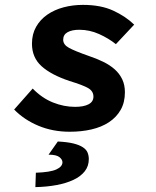

<svg xmlns="http://www.w3.org/2000/svg" viewBox="-20 -528 640 787"><path d="M266 12Q196 12 137.5 -12.5Q79 -37 38 -79L114 -165Q152 -126 197 -108Q242 -90 288 -90Q323 -90 343 -100.5Q363 -111 363 -132Q363 -154 342 -166.5Q321 -179 265 -196Q190 -221 150.5 -256.5Q111 -292 111 -349Q111 -388 128 -418Q145 -448 174 -468Q203 -488 240.5 -498Q278 -508 320 -508Q393 -508 444 -484.5Q495 -461 530 -427L455 -347Q425 -371 386 -388.5Q347 -406 305 -406Q275 -406 257 -396Q239 -386 239 -365Q239 -345 262.5 -332Q286 -319 343 -299Q376 -288 403.5 -274.5Q431 -261 450.5 -243.5Q470 -226 481 -203Q492 -180 492 -150Q492 -108 474.5 -77.5Q457 -47 426.5 -27Q396 -7 355 2.5Q314 12 266 12ZM125 239 127 180Q186 178 211 166.5Q236 155 236 137Q236 126 223.5 116Q211 106 179 106L217 52Q256 54 280.5 60Q305 66 319.5 75.5Q334 85 339 97.5Q344 110 344 124Q344 153 327.5 174Q311 195 281.5 209Q252 223 212 230.5Q172 238 125 239Z"/></svg>

Font: Source Code Pro
Style: Bold Italic
Weight: 700
Italic angle: -11°
Monospace: yes
Designer: Paul D. Hunt, Teo Tuominen
Foundry: Adobe Systems Incorporated
Version: Version 1.050;PS 1.000;hotconv 16.6.51;makeotf.lib2.5.65220